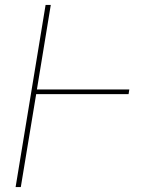

<svg xmlns="http://www.w3.org/2000/svg" viewBox="-20 -755 640 775"><path d="M43 0 164 -735H185L129 -394H502L499 -375H126L64 0Z"/></svg>

Font: Iosevka SS04 Thin Extended
Style: Italic
Weight: 100
Width: 7
Italic angle: -9°
Monospace: yes
Designer: Belleve Invis
Foundry: Belleve Invis
Version: Version 19.0.0; ttfautohint (v1.8.4)